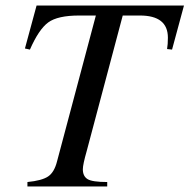

<svg xmlns="http://www.w3.org/2000/svg" viewBox="-20 -673 684 693"><path d="M644 -653 601 -494 583 -496Q586 -513 586 -537Q586 -617 485 -617H423L293 -128Q279 -79 279 -62Q279 -37 296 -26.5Q313 -16 367 -16V0H79V-16Q131 -21 153.5 -36Q176 -51 186 -91L326 -617H266Q188 -617 154 -592Q120 -567 88 -494L70 -498L112 -653Z"/></svg>

Font: STIX
Style: Italic
Weight: 400
Italic angle: -16.33°
Designer: MicroPress Inc., with final additions and corrections provided by Coen Hoffman, Elsevier (retired)
Version: Version 1.1.1